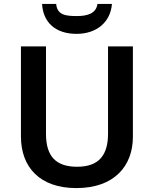

<svg xmlns="http://www.w3.org/2000/svg" viewBox="-20 -951 787 981"><path d="M552 -931H478C471 -879 421 -869 372 -869C314 -869 272 -875 267 -931H195C200 -838 262 -778 371 -778C476 -778 545 -840 552 -931ZM659 -252V-714H532V-268C532 -158 485 -99 374 -99C268 -99 215 -150 215 -267V-714H87V-254C87 -95 185 10 370 10C565 10 659 -104 659 -252Z"/></svg>

Font: Noto Sans Vithkuqi SemiBold
Style: Regular
Weight: 600
Version: Version 1.001